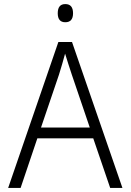

<svg xmlns="http://www.w3.org/2000/svg" viewBox="-20 -921 640 941"><path d="M338 -856Q338 -901 300 -901Q263 -901 263 -856Q263 -812 300 -812Q338 -812 338 -856ZM269 -555Q285 -606 299 -658Q306 -636 315 -607Q324 -578 332 -555L420 -296H181ZM520 0H580L333 -715H266L20 0H81L163 -243H437Z"/></svg>

Font: Noto Sans Mono UI Light
Style: Regular
Weight: 300
Designer: Monotype Design team
Foundry: Monotype Imaging Inc.
Version: 1.000